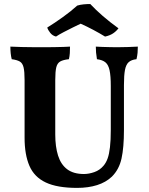

<svg xmlns="http://www.w3.org/2000/svg" viewBox="-20 -906 726 935"><path d="M583.6 -273.2Q583.6 -187.2 571.8 -134Q560 -80.9 525 -45.9Q495.4 -17.9 452.6 -4.5Q409.8 9 355.2 9Q258.5 9 202.7 -17.5Q146.8 -43.9 123.3 -98.4Q99.7 -153 99.7 -235.2V-516.1Q99.7 -557.8 94.7 -578.2Q89.7 -598.6 76.4 -606.4Q63.1 -614.2 37.1 -617.7Q33.6 -631.3 32 -647Q30.5 -662.7 30.5 -679Q50.5 -678 85.9 -677Q121.3 -676 157 -676Q174.6 -676 197.9 -676Q221.2 -676 245.1 -676.5Q268.9 -677 289.2 -677.5Q309.5 -678 321 -679Q321 -661.7 320 -646.8Q319 -631.9 315.5 -617.7Q287.5 -614.7 273.3 -606.6Q259.1 -598.5 254.1 -578.2Q249.1 -557.8 249.1 -516.1V-250.7Q249.1 -191.6 262.8 -148.2Q276.5 -104.8 307.2 -81.7Q337.9 -58.6 388.8 -58.6Q412.8 -58.6 439.4 -67.9Q466 -77.2 484.4 -99.2Q496.7 -113.7 504.1 -134.4Q511.6 -155.1 515.5 -188.9Q519.5 -222.6 519.5 -274.6V-487.1Q519.5 -536.1 513.7 -563.1Q508 -590.2 493.7 -602.2Q479.5 -614.2 452.1 -617.7Q449.1 -635.3 447.8 -650.1Q446.6 -664.8 446.6 -679Q459.6 -678 478 -677.5Q496.3 -677 515.9 -676.5Q535.5 -676 550 -676Q576.1 -676 604.2 -677Q632.2 -678 651.2 -679Q651.2 -664.2 650 -649.4Q648.7 -634.7 644.7 -617.7Q620.1 -615.2 606.8 -603.4Q593.6 -591.7 588.6 -565.4Q583.6 -539.2 583.6 -491.8ZM252.8 -728Q235.9 -732 224.8 -745.8Q213.7 -759.7 210.1 -771.9Q246.7 -794.4 286.3 -822.9Q325.9 -851.3 355.9 -878.7Q370.7 -883.3 387.2 -884.8Q403.7 -886.4 419.6 -886.4Q445.7 -858.4 480.3 -828.4Q514.8 -798.5 556.9 -768.1Q546.2 -753.8 530.6 -743.4Q515.1 -733 491.6 -727.9Q465.7 -743.8 434 -760.7Q402.2 -777.6 372.7 -790.6Q357.7 -783.6 335.1 -772.4Q312.5 -761.3 290.1 -749.6Q267.8 -738 252.8 -728Z"/></svg>

Font: Vollkorn
Style: Regular
Weight: 400
Designer: Friedrich Althausen
Foundry: Friedrich Althausen
Version: Version 5.001